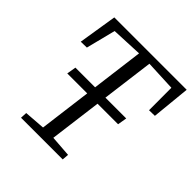

<svg xmlns="http://www.w3.org/2000/svg" viewBox="-196 -892 1042 1042"><g transform="rotate(45 325.0 -371.5)"><path d="M121 0 123 -38 243 -47 327 -700 147.5 -692 104.5 -522 58.5 -521 94 -743H649.5L627.5 -521L583.5 -520L583 -692L406.5 -700L322 -47L444 -38L441 0ZM128.5 -347.5 137.5 -401H527.5L518.5 -347.5Z"/></g></svg>

Font: Merriweather Light 18pt Light
Style: Italic
Weight: 300
Italic angle: -7.8°
Version: Version 2.101